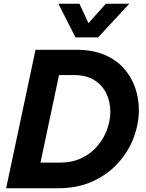

<svg xmlns="http://www.w3.org/2000/svg" viewBox="-20 -1006 778 1026"><path d="M288.2 0H124.4L153.2 -137H300Q365 -137 415.4 -161Q465.8 -185 500 -225.1Q534.2 -265.2 551.9 -313.5Q569.6 -361.8 569.6 -409.4Q569.6 -460.8 548.8 -505.3Q528 -549.8 485.1 -577.3Q442.2 -604.8 376 -604.8H253.2L281.4 -740H389.2Q474 -740 536.7 -713.8Q599.4 -687.6 640.4 -642.3Q681.4 -597 701.7 -538.9Q722 -480.8 722 -418Q722 -343.2 693.9 -269.3Q665.8 -195.4 610.8 -134.5Q555.8 -73.6 475 -36.8Q394.2 0 288.2 0ZM167.2 0H12.8L169.8 -740H324.2ZM504 -806H383.4L292 -986.2H404.4L471.4 -841.6L422.6 -848.6L545.8 -986.2H671.4Z"/></svg>

Font: Be Vietnam Pro Variable Thin
Style: Italic
Weight: 100
Italic angle: -12°
Designer: Lam Bao, Tony Le, Vietanh Nguyen
Foundry: Yellow Type Foundry
Version: Version 1.002